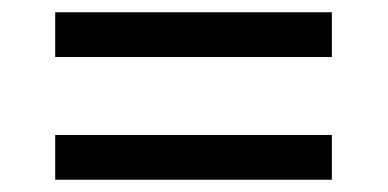

<svg xmlns="http://www.w3.org/2000/svg" viewBox="-20 -479 632 313"><path d="M70 -459H521V-386H70ZM70 -259H521V-186H70Z"/></svg>

Font: hexgurmukhi15
Style: Book
Weight: 400
Designer: Jelle Bosma - Monotype Design Team
Foundry: Monotype Imaging Inc.
Version: Version 2.003